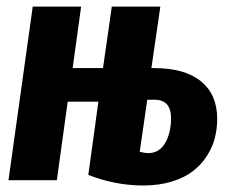

<svg xmlns="http://www.w3.org/2000/svg" viewBox="-20 -551 706 587"><path d="M451.2 -342.8Q545.4 -342.8 594.7 -302.2Q644 -261.7 644 -188Q644 -157.7 637 -129.6Q629.9 -101.6 612.8 -74.7Q595.7 -47.9 570.3 -28.1Q544.9 -8.3 505.9 3.9Q466.8 16.1 418 16.1Q333 16.1 250 -16.1L280.8 -240.2H187L153.8 0H5.9L80.1 -530.8H228L202.1 -342.8H294.9L321.8 -530.8H470.2L442.9 -342.8ZM434.1 -83Q466.8 -83 484.9 -113.8Q502.9 -144.5 502.9 -189.9Q502.9 -246.1 452.1 -246.1H430.2L407.2 -86.9Q422.4 -83 434.1 -83Z"/></svg>

Font: Fira Sans Compressed
Style: Bold Italic
Weight: 700
Width: 3
Italic angle: -8°
Designer: Carrois Corporate & Edenspiekermann AG
Foundry: Carrois Corporate GbR & Edenspiekermann AG
Version: Version 4.203;PS 004.203;hotconv 1.0.88;makeotf.lib2.5.64775